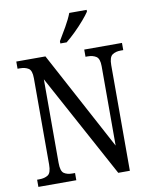

<svg xmlns="http://www.w3.org/2000/svg" viewBox="-99 -1004 853 1077"><g transform="rotate(-10 327.5 -465.5)"><path d="M31 0V-41H43Q74 -41 93 -53.5Q112 -66 112 -113V-605Q112 -649 93 -661Q74 -673 45 -673H31V-714H197L498 -153V-605Q498 -648 479 -660.5Q460 -673 431 -673H418V-714H633V-673H618Q589 -673 570.5 -660Q552 -647 552 -601V0H486L166 -589V-113Q166 -66 184 -53.5Q202 -41 232 -41H247V0ZM292 -784Q313 -819 335.5 -858Q358 -897 371 -931H470V-921Q459 -904 435 -876Q411 -848 382 -819.5Q353 -791 328 -771H292Z"/></g></svg>

Font: Noto Serif Armenian Condensed
Style: Regular
Weight: 400
Width: 3
Designer: Monotype Design Team
Foundry: Monotype Imaging Inc.
Version: Version 2.008; ttfautohint (v1.8.4.7-5d5b)